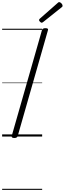

<svg xmlns="http://www.w3.org/2000/svg" viewBox="-20 -1279 606 1799"><path d="M114 14Q100 14 93.5 9Q87 4 90 -6L373 -996Q377 -1006 384 -1010.5Q391 -1015 406 -1015Q420 -1015 426.5 -1010.5Q433 -1006 429 -995L146 -5Q143 4 136 9Q129 14 114 14ZM371 -1066Q364 -1066 355 -1075Q346 -1084 346 -1090Q346 -1093 347 -1096Q348 -1099 352 -1103L519 -1250Q523 -1253 526 -1256Q529 -1259 534 -1259Q541 -1259 548.5 -1253.5Q556 -1248 561 -1240.5Q566 -1233 566 -1226Q566 -1222 565 -1218.5Q564 -1215 558 -1211L385 -1073Q380 -1070 377 -1068Q374 -1066 371 -1066ZM0 490H375V500H0ZM0 -20H375V0H0ZM0 -505H375V-500H0ZM0 -1010H375V-1000H0Z"/></svg>

Font: Playwrite AU QLD Guides
Style: Regular
Weight: 400
Designer: Veronika Burian, José Scaglione
Foundry: TypeTogether
Version: Version 1.003